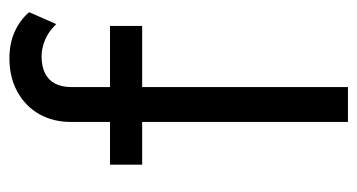

<svg xmlns="http://www.w3.org/2000/svg" viewBox="-200 -578 777 418"><g transform="rotate(-90 189.0 -368.5)"><path d="M133 -603Q133 -642 150 -672Q167 -702 198.5 -719.5Q230 -737 272 -737Q304 -737 329.5 -725.5Q355 -714 372 -694L346 -635Q330 -652 311.5 -659.5Q293 -667 276 -667Q254 -667 239 -659.5Q224 -652 216.5 -637.5Q209 -623 209 -603V0H174Q163 0 153 0Q143 0 133 0ZM40 -448V-518H342V-448Z"/></g></svg>

Font: Mach Light
Style: Regular
Weight: 300
Version: Version 1.002